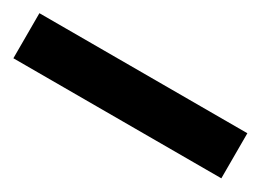

<svg xmlns="http://www.w3.org/2000/svg" viewBox="-23 -72 531 391"><g transform="rotate(30 242.5 123.0)"><path d="M487 176V70H-2V176Z"/></g></svg>

Font: Noto Sans Thai Looped UI Narrow ExtraBold
Style: Regular
Weight: 800
Width: 4
Designer: Cadson Demak Team
Foundry: Cadson Demak Co., Ltd.
Version: Version 1.000